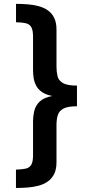

<svg xmlns="http://www.w3.org/2000/svg" viewBox="-20 -815 491 984"><path d="M61.8 148.4V54.3Q92.9 53.4 112.2 49.1Q131.4 44.7 140.4 29.3Q149.3 14 149.3 -19.8V-190.9Q149.3 -218.8 155.6 -246Q161.8 -273.2 182.9 -294Q204 -314.7 247.8 -323.1Q214.2 -329.8 194.3 -343.8Q174.5 -357.8 164.9 -376.6Q155.4 -395.3 152.3 -415.8Q149.3 -436.2 149.3 -455.8V-626.9Q149.3 -660.9 140.2 -676.2Q131.2 -691.5 112 -695.9Q92.9 -700.4 62.1 -701V-795.2Q91.6 -795.2 121.3 -792.9Q151 -790.6 177.7 -783.5Q204.4 -776.5 225.1 -762Q245.8 -747.6 257.7 -723.5Q269.5 -699.5 269.5 -663.5V-472.7Q269.5 -446.8 274.8 -424.7Q280.1 -402.6 302.1 -389.5Q324.1 -376.3 374.5 -376.3V-270.3Q328 -270.6 305.6 -258.7Q283.1 -246.9 276.3 -225.2Q269.5 -203.5 269.5 -173.9V17Q269.5 53 257.5 76.9Q245.5 100.8 224.8 115.2Q204.1 129.7 177.2 136.8Q150.4 143.8 120.8 146.1Q91.3 148.4 61.8 148.4Z"/></svg>

Font: Comme
Style: Regular
Weight: 400
Designer: Vernon Adams
Foundry: Vernon Adams
Version: Version 1.000;gftools[0.9.27]